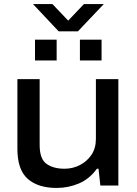

<svg xmlns="http://www.w3.org/2000/svg" viewBox="-20 -917 675 949"><path d="M143 -897H239L317 -815L395 -897H493L365 -762H270ZM153 -618V-721H260V-618ZM375 -618V-721H482V-618ZM260 12Q168 12 117 -33Q66 -78 66 -181V-526H176V-200Q176 -131 210 -107Q244 -83 299 -83Q340 -83 375.5 -101.5Q411 -120 432.5 -152.5Q454 -185 454 -230V-526H565V0H476L467 -83H459Q422 -32 369.5 -10Q317 12 260 12Z"/></svg>

Font: Archivo SemiExpanded Medium
Style: Regular
Weight: 500
Width: 6
Designer: Hector Gatti
Foundry: Omnibus-Type
Version: Version 2.001; ttfautohint (v1.8.3)